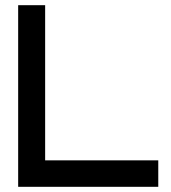

<svg xmlns="http://www.w3.org/2000/svg" viewBox="-20 -720 660 740"><path d="M154 -700V-102H590V0H50V-700Z"/></svg>

Font: Edgecutting Lite Sharp
Style: Medium
Weight: 500
Designer: RandomMaerks (Nguyen Gia Bao)
Version: Version 1.0